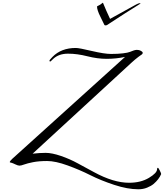

<svg xmlns="http://www.w3.org/2000/svg" viewBox="-20 -1215 1206 1413"><path d="M936 -833Q970 -848 987.5 -848Q1005 -848 1017.5 -840.5Q1030 -833 1030 -828Q1030 -823 1029.5 -821.5Q1029 -820 1027 -817.5Q1025 -815 1022 -813Q1019 -811 1012.5 -806.5Q1006 -802 998 -796Q973 -777 948 -754L220 -84Q271 -90 316.5 -90Q362 -90 428 -67.5Q494 -45 553 -12.5Q612 20 672 52Q815 130 930 130Q1016 130 1076 94Q1136 58 1136 30Q1136 20 1142 20Q1146 20 1156 40Q1166 60 1166 66Q1150 105 1110 139Q1092 154 1062.5 166Q1033 178 998 178Q919 178 820.5 145.5Q722 113 644.5 74Q567 35 477.5 2.5Q388 -30 327 -30Q266 -30 223.5 -21.5Q181 -13 158 -4.5Q135 4 123.5 4Q112 4 92.5 -5.5Q73 -15 64.5 -17Q56 -19 54 -19.5Q52 -20 52 -24Q52 -28 70 -46L900 -796Q833 -782 765 -782Q697 -782 622.5 -801Q548 -820 480.5 -820Q413 -820 372 -782Q352 -762 350 -762Q344 -762 344 -768Q344 -774 366 -796Q430 -862 538 -862Q562 -862 655 -840Q748 -818 798 -818Q848 -818 885 -822.5Q922 -827 936 -833ZM788 -1044Q767 -1028 758 -1028Q749 -1028 747 -1034Q745 -1040 719.5 -1090.5Q694 -1141 694 -1167Q694 -1169 706 -1174.5Q718 -1180 726 -1187Q734 -1194 736 -1194L738 -1195V-1194Q761 -1137 790 -1076L982 -1182Q1000 -1192 1012 -1192L1014 -1190Q1014 -1188 994 -1176Q894 -1114 788 -1044Z"/></svg>

Font: Miama
Style: Regular
Weight: 400
Italic angle: 16.5°
Designer: Linus Romer
Foundry: Linus Romer
Version: 0.32